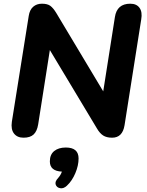

<svg xmlns="http://www.w3.org/2000/svg" viewBox="-20 -734 792 1036"><path d="M107 9Q73 9 55.5 -13.5Q38 -36 44 -77L135 -648Q140 -681 159 -697.5Q178 -714 206 -714Q236 -714 251.5 -702.5Q267 -691 283 -665L537 -241L600 -642Q611 -714 683 -714Q717 -714 733 -691.5Q749 -669 742 -629L652 -58Q641 9 585 9Q555 9 536.5 -3Q518 -15 503 -41L249 -464L186 -63Q180 -26 161.5 -8.5Q143 9 107 9ZM341 268Q323 285 304.5 281.5Q286 278 280.5 262Q275 246 294 226Q301 218 306 209.5Q311 201 314 192Q249 189 249 137Q249 100 272.5 81Q296 62 335 62Q404 62 404 121Q404 159 386.5 200.5Q369 242 341 268Z"/></svg>

Font: Nunito ExtraBold
Style: Italic
Weight: 800
Italic angle: -9°
Designer: Vernon Adams
Foundry: Vernon Adams
Version: Version 3.601; ttfautohint (v1.8.2.53-6de2)